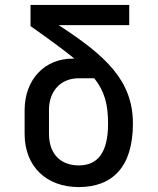

<svg xmlns="http://www.w3.org/2000/svg" viewBox="-20 -750 640 780"><path d="M300 10C436 10 520 -71 520 -248C520 -423 409 -524 218 -648H505V-730H104V-644C179 -591 237 -549 282 -512H276C160 -512 80 -426 80 -302V-206C80 -74 168 10 300 10ZM300 -78C227 -78 179 -124 179 -206V-304C179 -381 228 -432 299 -432H363C405 -379 419 -326 419 -248C419 -126 374 -78 300 -78Z"/></svg>

Font: JetBrains Mono Medium
Style: Regular
Weight: 436
Monospace: yes
Designer: Philipp Nurullin, Konstantin Bulenkov
Foundry: JetBrains
Version: Version 2.305